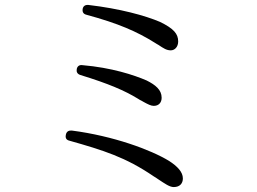

<svg xmlns="http://www.w3.org/2000/svg" viewBox="-20 -742 1040 778"><path d="M684 16C709 16 721 1 721 -19C721 -45 699 -68 665 -90C591 -135 440 -191 271 -213C258 -214 250 -209 247 -197V-196C244 -184 248 -175 261 -172C399 -133 489 -105 602 -28C612 -22 616 -19 622 -15C648 2 667 16 684 16ZM306 -438C420 -403 485 -375 539 -342C543 -339 547 -337 555 -333C557 -332 559 -331 560 -330C580 -319 592 -313 603 -313C623 -313 635 -326 635 -346C635 -378 610 -398 574 -416C523 -438 432 -468 314 -478C301 -480 293 -473 291 -462C289 -451 293 -442 306 -438ZM331 -682C460 -647 535 -614 607 -569L615 -564L622 -560C643 -546 655 -538 672 -538C688 -538 702 -552 702 -574C702 -605 684 -626 629 -653C568 -679 466 -707 338 -722C325 -723 317 -717 315 -706C313 -693 318 -685 331 -682Z"/></svg>

Font: 寒蝉锦书宋 Text
Style: Regular
Weight: 400
Designer: 寒蝉锦书宋{Warren} 思源宋体{Ryoko NISHIZUKA 西塚涼子 (kana & ideographs); Frank Grießhammer (Latin, Greek & Cyrillic); Wenlong ZHANG 
Foundry: Adobe & ChillType
Version: Version 2.000;Glyphs 3.1.1 (3135)